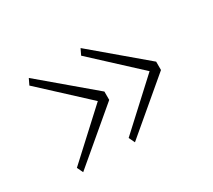

<svg xmlns="http://www.w3.org/2000/svg" viewBox="-86 -617 772 697"><g transform="rotate(-30 300.0 -268.5)"><path d="M77 -96 264 -268 77 -441 89 -466 302 -286V-251L89 -71ZM294 -96 481 -268 294 -441 306 -466 519 -286V-251L306 -71Z"/></g></svg>

Font: IBM Plex Mono ExtLt
Style: Regular
Weight: 200
Monospace: yes
Designer: Mike Abbink, Paul van der Laan, Pieter van Rosmalen
Foundry: Bold Monday
Version: Version 2.3